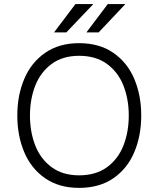

<svg xmlns="http://www.w3.org/2000/svg" viewBox="-20 -912 778 942"><path d="M64.9 -345.2Q64.9 -443.8 98.9 -524.4Q132.8 -605 201.2 -652.6Q269.5 -700.2 368.2 -700.2Q467.8 -700.2 536.4 -652.6Q605 -605 638.9 -524.7Q672.9 -444.3 672.9 -345.2Q672.9 -246.1 638.9 -165.5Q605 -85 536.4 -37.6Q467.8 9.8 368.2 9.8Q269.5 9.8 201.2 -37.6Q132.8 -85 98.9 -165.5Q64.9 -246.1 64.9 -345.2ZM611.8 -345.2Q611.8 -424.8 585.9 -491.2Q560.1 -557.6 505.4 -597.9Q450.7 -638.2 368.2 -638.2Q287.1 -638.2 232.9 -597.9Q178.7 -557.6 152.8 -491.2Q127 -424.8 127 -345.2Q127 -265.1 152.8 -198.7Q178.7 -132.3 232.9 -92Q287.1 -51.8 368.2 -51.8Q450.7 -51.8 505.4 -92Q560.1 -132.3 585.9 -198.7Q611.8 -265.1 611.8 -345.2ZM245.1 -752.9 350.1 -892.1H438L305.2 -752.9ZM403.8 -752.9 508.8 -892.1H595.2L463.9 -752.9Z"/></svg>

Font: Acari Sans Light
Style: Regular
Weight: 300
Designer: Alfredo Marco Pradil and Stefan Peev
Foundry: Hanken Design Co.
Version: Version 1.045;January 11, 2019;FontCreator 11.5.0.2425 64-bi